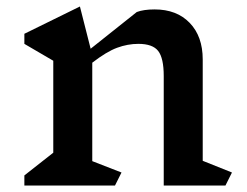

<svg xmlns="http://www.w3.org/2000/svg" viewBox="-20 -570 759 591"><path d="M674 1H484V-336Q484 -391 467 -413Q450 -435 406 -435Q373 -435 340.5 -423Q308 -411 264 -377V-74L354 -39L334 1H55V-30L144 -100V-383L55 -435V-466L226 -550L259 -420L401 -533Q422 -541 456 -541Q524 -541 564 -499.5Q604 -458 604 -387V-75L694 -39Z"/></svg>

Font: Inknut Antiqua
Style: Regular
Weight: 400
Designer: Claus Eggers Sørensen
Foundry: Claus Eggers Sørensen
Version: Version 1.003; ttfautohint (v1.8.2) -l 8 -r 50 -G 200 -x 14 